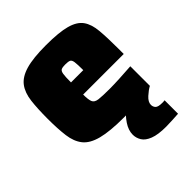

<svg xmlns="http://www.w3.org/2000/svg" viewBox="-196 -640 950 950"><g transform="rotate(-45 279.0 -165.0)"><path d="M303 8Q204 8 148.5 -6.5Q93 -21 68 -52.5Q43 -84 36.5 -134Q30 -184 30 -254Q30 -325 36 -375Q42 -425 65.5 -456.5Q89 -488 140 -503Q191 -518 281 -518Q372 -518 421.5 -504.5Q471 -491 492.5 -461Q514 -431 518.5 -380Q523 -329 523 -254V-215H239Q239 -179 245.5 -163.5Q252 -148 276.5 -145Q301 -142 354 -142Q379 -142 420.5 -144Q462 -146 503 -149V-12Q473 -3 416.5 2.5Q360 8 303 8ZM239 -300H325Q325 -341 322.5 -358Q320 -375 311 -379Q302 -383 281 -383Q263 -383 254 -379Q245 -375 242 -358Q239 -341 239 -300ZM417 188Q361 188 329 175.5Q297 163 284.5 142.5Q272 122 272 99Q272 68 293 36.5Q314 5 347 -22L503 -12Q484 -2 462 18Q440 38 440 58Q440 72 449 81.5Q458 91 487 91Q489 91 493 91Q497 91 504 90V184Q487 185 462 186.5Q437 188 417 188Z"/></g></svg>

Font: Saira Black
Style: Regular
Weight: 900
Designer: Hector Gatti with collaboration of the Omnibus-Type team
Foundry: Omnibus-Type
Version: Version 1.100; ttfautohint (v1.8.3)